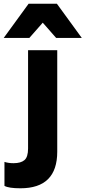

<svg xmlns="http://www.w3.org/2000/svg" viewBox="-97 -800 460 1033"><path d="M54 -1V-530H211V16Q211 213 13 213Q-50 213 -73 200V71Q-52 78 -24 78Q15 78 34.5 61.5Q54 45 54 -1ZM61 -596H-77L57 -780H209L343 -596H205L133 -678Z"/></svg>

Font: Cooper Hewitt
Style: Bold
Weight: 711
Designer: Village Type and Design LLC
Foundry: Cooper Hewitt Smithsonian Design Museum
Version: 1.000